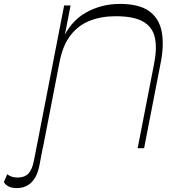

<svg xmlns="http://www.w3.org/2000/svg" viewBox="-142 -758 892 982"><path d="M-55 204Q-81 204 -97.5 196Q-114 188 -122 173L-105 133Q-97 140 -83.5 145Q-70 150 -51 150Q-16 150 3.5 129.5Q23 109 32 61L58 -72L89 -67L60 86Q53 124 37.5 150.5Q22 177 -1.5 190.5Q-25 204 -55 204ZM44 0 186 -730H219L179 -525L176 -552Q217 -648 296.5 -693Q376 -738 471 -738Q567 -738 618 -703Q669 -668 683.5 -603Q698 -538 682 -448L595 0H562L646 -431Q662 -512 650 -566Q638 -620 590 -647.5Q542 -675 450 -675Q376 -675 317.5 -652Q259 -629 219.5 -578.5Q180 -528 163 -443L77 0Z"/></svg>

Font: Savate ExtraLight
Style: Italic
Weight: 200
Italic angle: -11°
Designer: Max Esnée
Foundry: Plomb Type
Version: Version 2.000